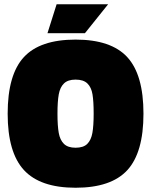

<svg xmlns="http://www.w3.org/2000/svg" viewBox="-20 -869 710 902"><path d="M16 -335Q16 -518 92 -600.5Q168 -683 335 -683Q502 -683 578 -600.5Q654 -518 654 -335Q654 -152 578 -69.5Q502 13 335 13Q169 13 92.5 -70Q16 -153 16 -335ZM420 -335Q420 -393 414.5 -426Q409 -459 390.5 -477Q372 -495 335 -495Q299 -495 280.5 -477Q262 -459 256 -425.5Q250 -392 250 -335Q250 -278 256 -244.5Q262 -211 280.5 -193Q299 -175 335 -175Q372 -175 390 -193Q408 -211 414 -244.5Q420 -278 420 -335ZM246 -849H488L379 -713H203Z"/></svg>

Font: Cairo Black
Style: Regular
Weight: 900
Designer: Mohamed Gaber, Accademia di Belle Arti di Urbino and others
Foundry: Kief Type Foundry, Accademia di Belle Arti di Urbino and others
Version: Version 3.011